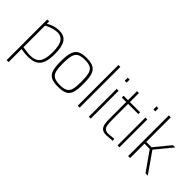

<svg xmlns="http://www.w3.org/2000/svg" viewBox="-15 -1469 2437 2437"><g transform="rotate(45 1203.5 -250.0)"><path d="M79 -500H113V-458Q197 -509 287 -509Q378 -509 418 -449Q458 -389 458 -258Q458 -163 437 -105Q416 -47 368 -19Q320 9 239 9Q177 9 114 -4V230H79ZM422 -253Q422 -373 388.5 -425Q355 -477 290 -477Q252 -477 208 -464Q164 -451 138 -437L114 -424V-37Q155 -31 190 -26.5Q225 -22 250 -22Q343 -22 382.5 -76.5Q422 -131 422 -253Z M575 -244Q575 -348 593 -404.5Q611 -461 654.5 -485Q698 -509 779 -509Q860 -509 903.5 -484.5Q947 -460 964.5 -403.5Q982 -347 982 -244Q982 -145 966 -92Q950 -39 906.5 -15Q863 9 779 9Q695 9 651.5 -14.5Q608 -38 591.5 -91.5Q575 -145 575 -244ZM944 -244Q944 -339 931 -387.5Q918 -436 883.5 -456Q849 -476 780 -476Q711 -476 675.5 -456Q640 -436 626.5 -387Q613 -338 613 -244Q613 -157 625.5 -111Q638 -65 673.5 -44.5Q709 -24 780 -24Q851 -24 885.5 -44.5Q920 -65 932 -110.5Q944 -156 944 -244Z M1126 -730H1161V0H1126Z M1324 0ZM1325 -500H1359V0H1325ZM1324 -700H1358V-645H1324Z M1528 -168V-468H1449V-500H1528V-662H1562V-500H1745V-468H1562V-206Q1562 -130 1567.5 -93.5Q1573 -57 1592 -39Q1611 -21 1654 -21L1751 -30L1756 2Q1674 10 1649 10Q1603 10 1577 -5.5Q1551 -21 1539.5 -59Q1528 -97 1528 -168Z M1839 0ZM1840 -500H1874V0H1840ZM1839 -700H1873V-645H1839Z M2031 -730H2066V-289H2162L2335 -500H2376L2191 -275L2383 0H2342L2161 -257L2066 -258V0H2031Z"/></g></svg>

Font: Cairo ExtraLight
Style: Regular
Weight: 250
Designer: Mohamed Gaber, the designers of Titillium
Foundry: Kief Type Foundry
Version: Version 2.009; ttfautohint (v1.5.33-1714) -l 8 -r 50 -G 200 